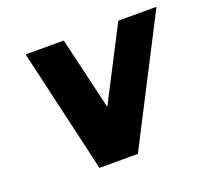

<svg xmlns="http://www.w3.org/2000/svg" viewBox="-93 -614 790 728"><g transform="rotate(-20 302.0 -250.0)"><path d="M76 -500 192 0H347L604 -500H450L299 -207L230 -500Z"/></g></svg>

Font: Unageo
Style: ExtraBold-Italic
Weight: 800
Designer: Richard Sepsi
Foundry: Richard Sepsi
Version: Version 2.000